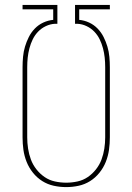

<svg xmlns="http://www.w3.org/2000/svg" viewBox="-20 -755 540 783"><path d="M250 8Q224 8 199 2.5Q174 -3 152.5 -16.5Q131 -30 114.5 -50.5Q98 -71 88.5 -95Q79 -119 75.5 -144Q72 -169 72 -195V-481Q72 -502 74 -523.5Q76 -545 82 -565Q88 -585 97.5 -604Q107 -623 122 -638.5Q137 -654 156.5 -663Q176 -672 197 -674V-717H72V-735H214V-658H204Q185 -657 167 -648.5Q149 -640 135.5 -626Q122 -612 113.5 -594.5Q105 -577 100 -558Q95 -539 93 -520Q91 -501 91 -481V-195Q91 -172 94.5 -149Q98 -126 106 -104.5Q114 -83 128.5 -64.5Q143 -46 162 -33Q181 -20 204 -15Q227 -10 250 -10Q273 -10 296 -15Q319 -20 338 -33Q357 -46 371.5 -64.5Q386 -83 394 -104.5Q402 -126 405.5 -149Q409 -172 409 -195V-481Q409 -501 407 -520Q405 -539 400 -558Q395 -577 386.5 -594.5Q378 -612 364.5 -626Q351 -640 333 -648.5Q315 -657 296 -658H286V-735H428V-717H303V-674Q324 -672 343.5 -663Q363 -654 378 -638.5Q393 -623 402.5 -604Q412 -585 418 -565Q424 -545 426 -523.5Q428 -502 428 -481V-195Q428 -169 424.5 -144Q421 -119 411.5 -95Q402 -71 385.5 -50.5Q369 -30 347.5 -16.5Q326 -3 301 2.5Q276 8 250 8Z"/></svg>

Font: Iosevka SS04 Thin
Style: Regular
Weight: 100
Monospace: yes
Designer: Belleve Invis
Foundry: Belleve Invis
Version: Version 19.0.0; ttfautohint (v1.8.4)